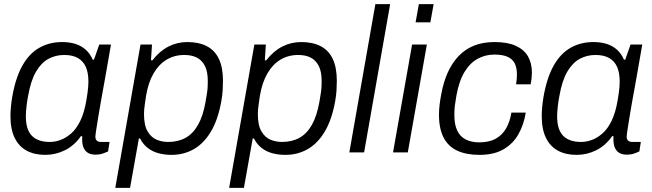

<svg xmlns="http://www.w3.org/2000/svg" viewBox="-20 -743 3179 936"><path d="M201 12Q148 12 110 -8.5Q72 -29 51.5 -71Q31 -113 31 -177Q31 -197 33 -219.5Q35 -242 39 -267Q55 -362 88.5 -422Q122 -482 171.5 -510Q221 -538 283 -538Q319 -538 347.5 -529Q376 -520 397.5 -501Q419 -482 432 -452H438L464 -526H521L500 -405Q495 -375 487.5 -334.5Q480 -294 472.5 -252Q465 -210 459 -173Q453 -136 449 -110Q445 -84 445 -76Q445 -64 452 -57.5Q459 -51 472 -51H514L507 -5Q497 0 481 5.5Q465 11 446 11Q417 11 401.5 -3Q386 -17 382 -42Q381 -50 380.5 -59Q380 -68 381 -78L375 -80Q342 -33 296.5 -10.5Q251 12 201 12ZM223 -51Q248 -51 274.5 -60.5Q301 -70 326.5 -92Q352 -114 371.5 -154Q391 -194 401 -254Q405 -276 407 -292.5Q409 -309 410 -322Q411 -335 411 -345Q411 -388 398.5 -416.5Q386 -445 360 -460Q334 -475 293 -475Q251 -475 216 -456Q181 -437 155.5 -393.5Q130 -350 117 -275Q112 -249 110 -231.5Q108 -214 107 -200.5Q106 -187 106 -176Q106 -111 135.5 -81Q165 -51 223 -51Z M542 173 665 -526H721L716 -449H723Q758 -494 801 -516Q844 -538 893 -538Q949 -538 988 -518Q1027 -498 1047 -456Q1067 -414 1067 -349Q1067 -327 1065.5 -302.5Q1064 -278 1059 -250Q1043 -160 1008.5 -102Q974 -44 925 -16Q876 12 816 12Q782 12 752.5 4Q723 -4 700 -22Q677 -40 663 -68H657L614 173ZM799 -51Q848 -51 884.5 -71Q921 -91 945.5 -134.5Q970 -178 982 -246Q987 -273 989.5 -291.5Q992 -310 992.5 -323.5Q993 -337 993 -348Q993 -394 979 -421.5Q965 -449 940 -462Q915 -475 879 -475Q830 -475 792 -452Q754 -429 728.5 -385Q703 -341 692 -276Q689 -254 686.5 -238Q684 -222 683 -210Q682 -198 682 -187Q682 -132 699.5 -102.5Q717 -73 743.5 -62Q770 -51 799 -51Z M1097 173 1220 -526H1276L1271 -449H1278Q1313 -494 1356 -516Q1399 -538 1448 -538Q1504 -538 1543 -518Q1582 -498 1602 -456Q1622 -414 1622 -349Q1622 -327 1620.5 -302.5Q1619 -278 1614 -250Q1598 -160 1563.5 -102Q1529 -44 1480 -16Q1431 12 1371 12Q1337 12 1307.5 4Q1278 -4 1255 -22Q1232 -40 1218 -68H1212L1169 173ZM1354 -51Q1403 -51 1439.5 -71Q1476 -91 1500.5 -134.5Q1525 -178 1537 -246Q1542 -273 1544.5 -291.5Q1547 -310 1547.5 -323.5Q1548 -337 1548 -348Q1548 -394 1534 -421.5Q1520 -449 1495 -462Q1470 -475 1434 -475Q1385 -475 1347 -452Q1309 -429 1283.5 -385Q1258 -341 1247 -276Q1244 -254 1241.5 -238Q1239 -222 1238 -210Q1237 -198 1237 -187Q1237 -132 1254.5 -102.5Q1272 -73 1298.5 -62Q1325 -51 1354 -51Z M1683 0 1810 -723H1882L1755 0Z M2006 -634 2022 -723H2094L2078 -634ZM1896 0 1989 -526H2061L1968 0Z M2317 12Q2253 12 2209 -8.5Q2165 -29 2142.5 -72.5Q2120 -116 2120 -184Q2120 -207 2123 -232Q2126 -257 2131 -283Q2142 -344 2163.5 -391Q2185 -438 2217 -471Q2249 -504 2292 -521Q2335 -538 2391 -538Q2455 -538 2495 -519.5Q2535 -501 2554 -468Q2573 -435 2573 -389Q2573 -376 2571.5 -361.5Q2570 -347 2567 -332H2496Q2498 -345 2499 -357Q2500 -369 2500 -380Q2500 -413 2489 -434.5Q2478 -456 2453.5 -466.5Q2429 -477 2390 -477Q2347 -477 2309.5 -457Q2272 -437 2245 -393Q2218 -349 2205 -277Q2201 -253 2198.5 -235.5Q2196 -218 2195.5 -205.5Q2195 -193 2195 -182Q2195 -136 2209 -106.5Q2223 -77 2250.5 -63Q2278 -49 2316 -49Q2365 -49 2397 -67Q2429 -85 2447.5 -117.5Q2466 -150 2473 -194H2543Q2534 -136 2507.5 -89Q2481 -42 2434.5 -15Q2388 12 2317 12Z M2791 12Q2738 12 2700 -8.5Q2662 -29 2641.5 -71Q2621 -113 2621 -177Q2621 -197 2623 -219.5Q2625 -242 2629 -267Q2645 -362 2678.5 -422Q2712 -482 2761.5 -510Q2811 -538 2873 -538Q2909 -538 2937.5 -529Q2966 -520 2987.5 -501Q3009 -482 3022 -452H3028L3054 -526H3111L3090 -405Q3085 -375 3077.5 -334.5Q3070 -294 3062.5 -252Q3055 -210 3049 -173Q3043 -136 3039 -110Q3035 -84 3035 -76Q3035 -64 3042 -57.5Q3049 -51 3062 -51H3104L3097 -5Q3087 0 3071 5.5Q3055 11 3036 11Q3007 11 2991.5 -3Q2976 -17 2972 -42Q2971 -50 2970.5 -59Q2970 -68 2971 -78L2965 -80Q2932 -33 2886.5 -10.5Q2841 12 2791 12ZM2813 -51Q2838 -51 2864.5 -60.5Q2891 -70 2916.5 -92Q2942 -114 2961.5 -154Q2981 -194 2991 -254Q2995 -276 2997 -292.5Q2999 -309 3000 -322Q3001 -335 3001 -345Q3001 -388 2988.5 -416.5Q2976 -445 2950 -460Q2924 -475 2883 -475Q2841 -475 2806 -456Q2771 -437 2745.5 -393.5Q2720 -350 2707 -275Q2702 -249 2700 -231.5Q2698 -214 2697 -200.5Q2696 -187 2696 -176Q2696 -111 2725.5 -81Q2755 -51 2813 -51Z"/></svg>

Font: Archivo SemiBold Light
Style: Italic
Weight: 300
Italic angle: -10°
Version: Version 2.001